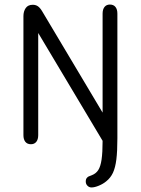

<svg xmlns="http://www.w3.org/2000/svg" viewBox="-20 -625 619 844"><path d="M148 -480 431 -6Q431 46 426.5 76.5Q422 107 412 122.5Q402 138 384 145Q373 149 369 151Q365 153 362 157Q357 162 357 173Q357 184 364.5 191.5Q372 199 382 199Q396 199 415 191Q434 183 447 172Q466 157 476.5 134.5Q487 112 491.5 76Q496 40 496 -17V-565Q496 -584 487.5 -594.5Q479 -605 463 -605Q448 -605 439.5 -594.5Q431 -584 431 -565V-130L165 -576Q156 -591 146.5 -597.5Q137 -604 124 -604Q103 -604 93 -589.5Q83 -575 83 -554V-31Q83 -12 91.5 -1.5Q100 9 116 9Q131 9 139.5 -1.5Q148 -12 148 -31Z"/></svg>

Font: Beiruti
Style: Regular
Weight: 400
Version: Version 1.00